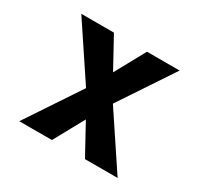

<svg xmlns="http://www.w3.org/2000/svg" viewBox="-117 -662 834 805"><g transform="rotate(30 300.0 -260.0)"><path d="M62 0 235 -260 62 -520H220L300 -374L380 -520H538L365 -260L538 0H380L300 -146L220 0Z"/></g></svg>

Font: Iosevka Extrabold Extended
Style: Regular
Weight: 800
Width: 7
Monospace: yes
Designer: Belleve Invis
Foundry: Belleve Invis
Version: Version 32.5.0; ttfautohint (v1.8.4)